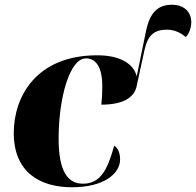

<svg xmlns="http://www.w3.org/2000/svg" viewBox="-20 -779 826 809"><path d="M283 10C421 10 486 -49 486 -107C486 -141 473 -158 461 -165C433 -62 402 -5 330 -5C265 -5 227 -57 227 -195C227 -368 274 -533 342 -533C378 -533 411 -506 411 -415C411 -388 410 -365 407 -338C508 -338 550 -374 557 -422L589 -569C603 -633 632 -654 684 -654C718 -654 745 -638 763 -623C779 -639 786 -668 786 -684C786 -735 749 -759 705 -759C644 -759 611 -725 595 -647L556 -457C544 -509 488 -546 390 -546C131 -546 38 -370 38 -219C38 -54 147 10 283 10Z"/></svg>

Font: Noto Serif Display Black
Style: Italic
Weight: 900
Italic angle: -12°
Designer: Monotype Design Team
Foundry: Monotype Imaging Inc.
Version: Version 2.009